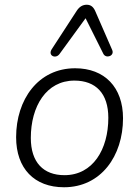

<svg xmlns="http://www.w3.org/2000/svg" viewBox="-20 -782 587 810"><path d="M250 8C406 8 499 -124 499 -283C499 -414 421 -494 297 -494C141 -494 48 -362 48 -203C48 -71 125 8 250 8ZM252 -43C163 -43 110 -97 110 -200C110 -333 175 -442 294 -442C384 -442 437 -388 437 -285C437 -152 372 -43 252 -43ZM453 -572 381 -737C373 -754 362 -762 346 -762C330 -762 316 -755 304 -737L198 -574C181 -547 215 -532 231 -554L341 -705L416 -555C427 -533 465 -546 453 -572Z"/></svg>

Font: SN Pro Light
Style: Italic
Weight: 300
Italic angle: -8.99998°
Designer: Tobias Whetton
Foundry: Supernotes
Version: Version 1.001;Glyphs 3.2 (3249)